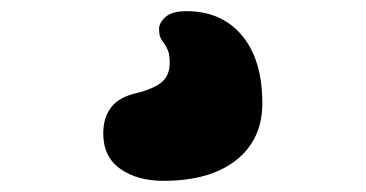

<svg xmlns="http://www.w3.org/2000/svg" viewBox="-20 -85 656 344"><path d="M273 239Q226 239 195.5 217.5Q165 196 165 154Q165 126 179 107.5Q193 89 224 82Q256 74 270 62Q284 50 284 28Q284 13 281 5.5Q278 -2 274.5 -6.5Q271 -11 268 -16.5Q265 -22 265 -33Q265 -44 276.5 -54.5Q288 -65 314 -65Q377 -65 413.5 -21.5Q450 22 450 100Q450 165 403 202Q356 239 273 239Z"/></svg>

Font: Shantell Sans ExtraBold
Style: Regular
Weight: 800
Designer: Stephen Nixon, Anya Danilova, Shantell Martin
Foundry: Arrow Type
Version: Version 1.011;[c5ecc13dd]